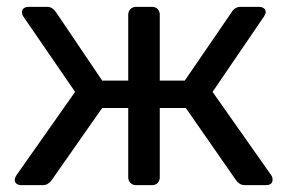

<svg xmlns="http://www.w3.org/2000/svg" viewBox="-20 -540 839 560"><path d="M43 0Q34 0 28.5 -4Q23 -8 23 -16Q23 -21 28 -29L199 -272L48 -492Q46 -495 45 -498.5Q44 -502 44 -504Q44 -512 49.5 -516Q55 -520 64 -520H116Q126 -520 132 -516Q138 -512 143 -505L278 -305H354V-497Q354 -507 360.5 -513.5Q367 -520 377 -520H423Q434 -520 440 -513.5Q446 -507 446 -497V-305H519L656 -505Q660 -512 666.5 -516Q673 -520 682 -520H735Q744 -520 749.5 -516Q755 -512 755 -504Q755 -502 753.5 -498.5Q752 -495 750 -492L600 -272L771 -29Q775 -23 775 -16Q775 -8 770 -4Q765 0 755 0H695Q685 0 678.5 -4.5Q672 -9 668 -15L522 -225H446V-23Q446 -13 440 -6.5Q434 0 423 0H377Q367 0 360.5 -6.5Q354 -13 354 -23V-225H278L131 -15Q127 -9 120.5 -4.5Q114 0 104 0Z"/></svg>

Font: DVN-Rubik
Style: Regular
Weight: 400
Designer: Hubert and Fischer
Foundry: Hubert & Fischer
Version: Version 2.102